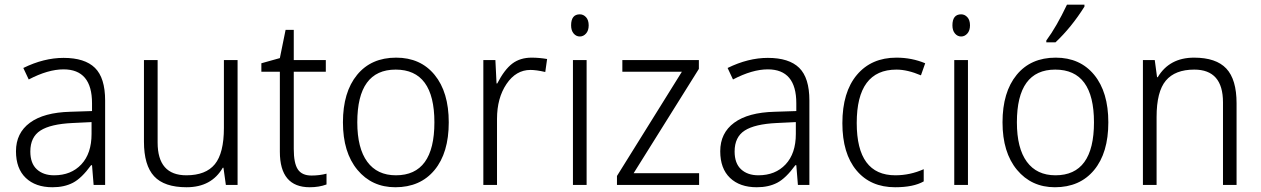

<svg xmlns="http://www.w3.org/2000/svg" viewBox="-20 -786 5358 816"><path d="M377.9 0 371.1 -84H367.2Q326.7 -28.3 290 -9.3Q253.4 9.8 203.1 9.8Q130.9 9.8 89.4 -30Q47.9 -69.8 47.9 -143.1Q47.9 -220.7 107.2 -264.4Q166.5 -308.1 278.8 -311L371.1 -314V-347.2Q371.1 -491.2 250 -491.2Q184.1 -491.2 102.1 -448.2L79.1 -497.1Q166.5 -540 250 -540Q340.3 -540 383.5 -497.6Q426.8 -455.1 426.8 -358.9V0ZM369.1 -267.1 288.1 -263.2Q194.8 -258.8 151.9 -231.2Q108.9 -203.6 108.9 -142.1Q108.9 -91.8 136.5 -66.4Q164.1 -41 210 -41Q282.2 -41 325.7 -87.4Q369.1 -133.8 369.1 -216.8Z M649.9 -530.8V-180.2Q649.9 -41 772 -41Q854.5 -41 893.1 -88.1Q931.6 -135.3 931.6 -242.2V-530.8H989.7V0H939.9L929.7 -73.2H926.8Q878.9 9.8 772.9 9.8Q678.2 9.8 635 -36.9Q591.8 -83.5 591.8 -184.1V-530.8Z M1367.7 -47.9V-2Q1335.9 9.8 1296.4 9.8Q1169.4 9.8 1169.4 -141.1V-481H1090.8V-517.1L1169.4 -539.1L1193.8 -659.2H1228.5V-530.8H1364.7V-481H1228.5V-152.8Q1228.5 -92.3 1245.8 -66.2Q1263.2 -40 1303.7 -40Q1337.9 -40 1367.7 -47.9Z M1660.2 9.8Q1560.5 9.8 1499 -64.2Q1437.5 -138.2 1437.5 -266.1Q1437.5 -394.5 1497.6 -467.8Q1557.6 -541 1663.6 -541Q1767.1 -541 1827.1 -467.8Q1887.2 -394.5 1887.2 -266.1Q1887.2 -136.2 1826.7 -63.2Q1766.1 9.8 1660.2 9.8ZM1662.6 -41Q1826.2 -41 1826.2 -266.1Q1826.2 -490.2 1661.6 -490.2Q1498.5 -490.2 1498.5 -266.1Q1498.5 -156.2 1540.8 -98.6Q1583 -41 1662.6 -41Z M2305.2 -535.2 2297.4 -480Q2259.3 -488.8 2234.4 -488.8Q2172.9 -488.8 2132.6 -429Q2092.3 -369.1 2092.3 -280.8V0H2034.2V-530.8H2085.4L2090.3 -431.2H2093.3Q2124 -490.7 2157.5 -515.9Q2190.9 -541 2239.3 -541Q2272 -541 2305.2 -535.2Z M2444.3 -725.1Q2459.5 -725.1 2470.7 -712.9Q2481.9 -700.7 2481.9 -678.2Q2481.9 -656.2 2470.7 -643.6Q2459.5 -630.9 2444.3 -630.9Q2428.7 -630.9 2418 -643.6Q2407.2 -656.2 2407.2 -678.2Q2407.2 -725.1 2444.3 -725.1ZM2473.1 0H2415V-530.8H2473.1Z M2951.2 0H2602.1V-38.1L2877.9 -481H2625V-530.8H2950.2V-493.2L2672.9 -49.8H2951.2Z M3371.1 0 3364.3 -84H3360.4Q3319.8 -28.3 3283.2 -9.3Q3246.6 9.8 3196.3 9.8Q3124 9.8 3082.5 -30Q3041 -69.8 3041 -143.1Q3041 -220.7 3100.3 -264.4Q3159.7 -308.1 3272 -311L3364.3 -314V-347.2Q3364.3 -491.2 3243.2 -491.2Q3177.2 -491.2 3095.2 -448.2L3072.3 -497.1Q3159.7 -540 3243.2 -540Q3333.5 -540 3376.7 -497.6Q3419.9 -455.1 3419.9 -358.9V0ZM3362.3 -267.1 3281.2 -263.2Q3188 -258.8 3145 -231.2Q3102.1 -203.6 3102.1 -142.1Q3102.1 -91.8 3129.6 -66.4Q3157.2 -41 3203.1 -41Q3275.4 -41 3318.8 -87.4Q3362.3 -133.8 3362.3 -216.8Z M3912.1 -517.1 3894 -465.8Q3836.4 -490.2 3790 -490.2Q3621.1 -490.2 3621.1 -263.2Q3621.1 -41 3785.2 -41Q3847.7 -41 3905.8 -66.9V-15.1Q3862.3 9.8 3784.2 9.8Q3679.7 9.8 3619.9 -62Q3560.1 -133.8 3560.1 -262.2Q3560.1 -394.5 3621.8 -467.8Q3683.6 -541 3790 -541Q3855 -541 3912.1 -517.1Z M4064.9 -725.1Q4080.1 -725.1 4091.3 -712.9Q4102.5 -700.7 4102.5 -678.2Q4102.5 -656.2 4091.3 -643.6Q4080.1 -630.9 4064.9 -630.9Q4049.3 -630.9 4038.6 -643.6Q4027.8 -656.2 4027.8 -678.2Q4027.8 -725.1 4064.9 -725.1ZM4093.8 0H4035.6V-530.8H4093.8Z M4463.4 9.8Q4363.8 9.8 4302.2 -64.2Q4240.7 -138.2 4240.7 -266.1Q4240.7 -394.5 4300.8 -467.8Q4360.8 -541 4466.8 -541Q4570.3 -541 4630.4 -467.8Q4690.4 -394.5 4690.4 -266.1Q4690.4 -136.2 4629.9 -63.2Q4569.3 9.8 4463.4 9.8ZM4465.8 -41Q4629.4 -41 4629.4 -266.1Q4629.4 -490.2 4464.8 -490.2Q4301.8 -490.2 4301.8 -266.1Q4301.8 -156.2 4344 -98.6Q4386.2 -41 4465.8 -41ZM4426.8 -613.8Q4470.2 -672.4 4514.6 -766.1H4588.9V-757.8Q4533.2 -669.4 4465.8 -606H4426.8Z M5177.7 0V-351.1Q5177.7 -490.2 5055.7 -490.2Q4974.1 -490.2 4934.8 -443.4Q4895.5 -396.5 4895.5 -289.1V0H4837.4V-530.8H4887.7L4897.5 -458H4900.4Q4950.2 -541 5054.7 -541Q5148.4 -541 5191.9 -494.6Q5235.4 -448.2 5235.4 -347.2V0Z"/></svg>

Font: Droid Sans TV
Style: Regular
Weight: 300
Version: Version 1.00